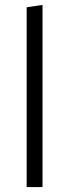

<svg xmlns="http://www.w3.org/2000/svg" viewBox="-20 -761 281 781"><path d="M88.5 0V-731.5L153 -741V0Z"/></svg>

Font: Heraclito Light
Style: Regular
Weight: 300
Designer: Kostas Bartsokas (font) & Cristiano Sobral (main changes)
Foundry: Kostas Bartsokas (font) & Cristiano Sobral (main changes)
Version: Version 1.00;July 8, 2020;FontCreator 13.0.0.2655 64-bit